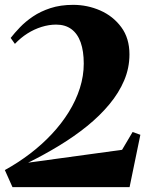

<svg xmlns="http://www.w3.org/2000/svg" viewBox="-24 -772 622 792"><path d="M-4 -70.5Q50.5 -100.5 99.8 -138Q149 -175.5 189.5 -218.8Q230 -262 259.8 -310Q289.5 -358 305.5 -408.5Q321.5 -459 321.5 -509.5Q321.5 -561 308.8 -597Q296 -633 270.5 -651.8Q245 -670.5 207.5 -670.5Q178 -670.5 147.5 -661Q117 -651.5 89 -633.8Q61 -616 37.5 -591L20 -615.5Q36 -636 58.5 -659.5Q81 -683 112 -704Q143 -725 184.2 -738.5Q225.5 -752 278 -752Q336.5 -752 389.5 -728.8Q442.5 -705.5 476.2 -660Q510 -614.5 510 -547.5Q510 -491.5 488.2 -440.2Q466.5 -389 427.2 -341.8Q388 -294.5 335.5 -252Q283 -209.5 221 -171.8Q159 -134 92 -101L479.5 -154L523 -227.5L555 -216L510.5 0H27.5Z"/></svg>

Font: Merriweather 144pt ExtraBold
Style: Regular
Weight: 800
Version: Version 2.100